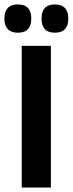

<svg xmlns="http://www.w3.org/2000/svg" viewBox="-34 -846 328 866"><path d="M195.5 0H64V-639H195.5ZM46 -698.5Q16 -698.5 1 -714.8Q-14 -731 -14 -760.5V-764Q-14 -793.5 1 -809.8Q16 -826 46 -826Q77.5 -826 92.2 -809.8Q107 -793.5 107 -764V-760.5Q107 -731 92.2 -714.8Q77.5 -698.5 46 -698.5ZM213.5 -698.5Q183 -698.5 168.2 -714.8Q153.5 -731 153.5 -760.5V-764Q153.5 -793.5 168.2 -809.8Q183 -826 213.5 -826Q244 -826 259 -809.8Q274 -793.5 274 -764V-760.5Q274 -731 259 -714.8Q244 -698.5 213.5 -698.5Z"/></svg>

Font: Anek Gujarati Medium SemiBold
Style: Regular
Weight: 600
Version: Version 1.003